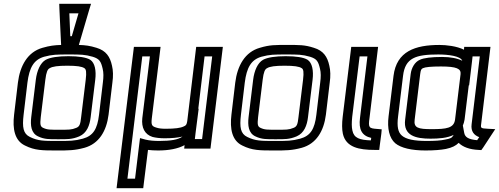

<svg xmlns="http://www.w3.org/2000/svg" viewBox="-20 -755 2620 1008"><path d="M520 -321 500 -153C491 -77 469 -42 415 -27C371 -15 346 -15 285 -15C208 -15 180 -15 137 -36C102 -53 96 -86 104 -153L124 -321C134 -400 157 -441 211 -457C256 -469 277 -469 341 -469C404 -469 425 -469 467 -457C502 -446 510 -433 519 -394C524 -374 524 -351 520 -321ZM399 -536 449 -706 458 -735H428H320H291L292 -706L300 -536L301 -519C266 -518 241 -515 203 -504C125 -482 85 -410 74 -321L54 -153C45 -78 57 -17 111 9C163 35 202 35 279 35C340 35 371 35 423 21C499 0 539 -66 550 -153L570 -321C575 -355 574 -386 568 -410C558 -457 537 -489 487 -504C452 -515 428 -518 394 -519L399 -536ZM357 -565H349L344 -685H392L357 -565ZM406 -140C402 -103 398 -91 381 -84C355 -73 340 -74 292 -74C244 -74 229 -73 206 -84C191 -91 190 -103 194 -140L218 -336C223 -377 230 -392 241 -397C255 -406 284 -410 333 -410C383 -410 410 -406 423 -397C432 -392 435 -377 430 -336L406 -140ZM456 -140 480 -336C486 -385 478 -425 454 -441C433 -454 393 -460 339 -460C286 -460 244 -454 220 -441C192 -425 174 -385 168 -336L144 -140C139 -97 143 -56 180 -39C213 -23 239 -24 286 -24C333 -24 358 -23 396 -39C436 -56 451 -97 456 -140Z M1088 0 1147 -484 1150 -509H1125H1035H1010L1007 -484L963 -119C960 -101 957 -96 944 -91C928 -83 898 -79 850 -79C828 -79 813 -81 801 -85C777 -92 773 -99 777 -134L820 -484L823 -509H798H708H683L680 -484L595 208L592 233H617H707H732L735 208L757 32C773 34 791 35 810 35C866 35 914 26 949 7L947 25H972H1060H1085L1088 0ZM938 -38C916 -22 878 -15 816 -15C788 -15 765 -17 744 -22L715 -30L711 2L689 183H649L727 -459H767L727 -134C722 -86 739 -49 781 -36C797 -32 819 -29 844 -29C881 -29 914 -32 938 -38ZM1041 -25H1003L1007 -59L1023 -184H1021L1054 -459H1094L1041 -25Z M1711 -321C1716 -355 1715 -386 1709 -410C1699 -457 1678 -489 1628 -504C1579 -520 1550 -519 1488 -519C1425 -519 1397 -520 1344 -504C1266 -482 1226 -410 1215 -321L1195 -153C1186 -78 1198 -17 1252 9C1304 35 1343 35 1420 35C1481 35 1512 35 1564 21C1640 0 1680 -66 1691 -153L1711 -321ZM1661 -321 1641 -153C1632 -77 1610 -42 1556 -27C1512 -15 1487 -15 1426 -15C1349 -15 1321 -15 1278 -36C1243 -53 1237 -86 1245 -153L1265 -321C1275 -400 1298 -441 1352 -457C1397 -469 1418 -469 1482 -469C1545 -469 1566 -469 1608 -457C1643 -446 1651 -433 1660 -394C1665 -374 1665 -351 1661 -321ZM1547 -140C1543 -103 1539 -91 1522 -84C1496 -73 1481 -74 1433 -74C1385 -74 1370 -73 1347 -84C1332 -91 1331 -103 1335 -140L1359 -336C1364 -377 1371 -392 1382 -397C1396 -406 1425 -410 1474 -410C1524 -410 1551 -406 1564 -397C1573 -392 1576 -377 1571 -336L1547 -140ZM1597 -140 1621 -336C1627 -385 1619 -425 1595 -441C1574 -454 1534 -460 1480 -460C1427 -460 1385 -454 1361 -441C1333 -425 1315 -385 1309 -336L1285 -140C1280 -97 1284 -56 1321 -39C1354 -23 1380 -24 1427 -24C1474 -24 1499 -23 1537 -39C1577 -56 1592 -97 1597 -140Z M1920 -136 1962 -484 1965 -509H1940H1849H1824L1821 -484L1779 -141C1775 -107 1775 -76 1780 -53C1796 19 1866 32 1946 32H1971L1974 7L1982 -53L1984 -76L1961 -78C1916 -81 1913 -85 1920 -136ZM1870 -136C1862 -75 1880 -42 1929 -31L1927 -18C1868 -20 1838 -30 1830 -70C1826 -88 1826 -110 1829 -141L1868 -459H1909L1870 -136Z M2506 -103 2552 -484 2555 -509H2530H2442H2417L2416 -494C2378 -513 2323 -519 2287 -519C2160 -519 2062 -486 2046 -357L2020 -144C2012 -81 2024 -30 2055 -3C2085 22 2141 35 2214 35C2259 35 2295 32 2321 27C2354 20 2373 10 2388 -5C2410 17 2446 30 2492 32L2507 33L2517 19L2557 -42L2580 -77L2541 -79C2505 -81 2503 -82 2506 -103ZM2246 -77C2176 -77 2151 -83 2157 -127L2186 -366C2189 -388 2191 -392 2200 -397C2213 -403 2243 -406 2295 -406C2378 -406 2401 -394 2398 -366L2369 -127C2363 -82 2323 -77 2246 -77ZM2410 -96C2414 -105 2417 -115 2419 -127L2441 -307H2443L2458 -432L2461 -459H2499L2456 -103C2451 -65 2469 -45 2496 -35L2485 -19C2439 -23 2421 -35 2417 -58L2410 -96ZM2240 -27C2283 -27 2328 -30 2362 -47C2351 -29 2346 -28 2316 -22C2294 -17 2263 -15 2220 -15C2153 -15 2112 -24 2090 -43C2070 -60 2063 -90 2070 -144L2096 -357C2107 -451 2162 -469 2281 -469C2333 -469 2398 -461 2407 -436C2381 -449 2345 -456 2301 -456C2246 -456 2205 -451 2184 -441C2158 -430 2140 -399 2136 -366L2107 -127C2096 -42 2164 -27 2240 -27Z"/></svg>

Font: Gamestation Text Outline
Style: Italic
Weight: 400
Designer: Jonas Hecksher
Foundry: Jonas Hecksher, Playtypeª, e-types AS
Version: Version 1.003